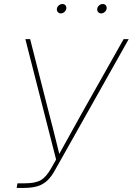

<svg xmlns="http://www.w3.org/2000/svg" viewBox="-20 -919 649 939"><path d="M61.5 0 65.4 -22.5H101.6Q152.3 -22.5 179 -37.6Q205.6 -52.7 230 -95.7L254.4 -138.7L104 -727.5H127.4L219.2 -367.2Q228.5 -332.5 237.1 -298.1Q245.6 -263.7 254.4 -229Q263.2 -194.3 271.5 -159.7H266.1Q285.6 -194.3 304.7 -229Q323.7 -263.7 343 -298.1Q362.3 -332.5 381.3 -367.2L584.5 -727.5H609.4L249 -86.9Q231 -54.2 210.7 -35.4Q190.4 -16.6 163.3 -8.3Q136.2 0 97.7 0ZM474.6 -853.5Q465.3 -853.5 459.7 -860.4Q454.1 -867.2 455.6 -876.5Q457 -886.2 465.1 -892.8Q473.1 -899.4 482.4 -899.4Q492.2 -899.4 497.6 -892.8Q502.9 -886.2 501.5 -876.5Q500 -867.2 492.2 -860.4Q484.4 -853.5 474.6 -853.5ZM277.3 -853.5Q268.1 -853.5 262.5 -860.4Q256.8 -867.2 258.3 -876.5Q259.8 -886.2 267.8 -892.8Q275.9 -899.4 285.2 -899.4Q294.9 -899.4 300.3 -892.8Q305.7 -886.2 304.2 -876.5Q302.7 -867.2 294.9 -860.4Q287.1 -853.5 277.3 -853.5Z"/></svg>

Font: Inter 17pt Thin
Style: Italic
Weight: 250
Italic angle: -9.3988°
Version: Version 4.001;git-66647c0bb